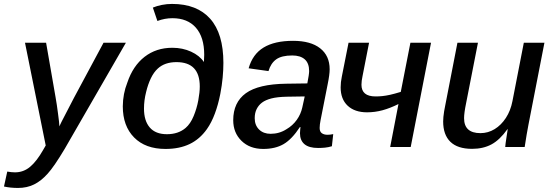

<svg xmlns="http://www.w3.org/2000/svg" viewBox="-72 -745 2798 973"><path d="M19.5 207.5Q-19 207.5 -51.8 200.2L-35.2 124.5Q-13.2 128.4 3.9 128.4Q47.4 128.4 80.8 100.1Q114.3 71.8 146.5 15.1L159.7 -7.8L54.7 -528.3H161.6L209.5 -252.9Q212.9 -234.9 216.1 -212.4Q219.2 -189.9 222.2 -168Q225.1 -146 227.1 -128.9Q229 -111.8 229 -104.5Q231.4 -109.9 234.1 -115.7Q236.8 -121.6 240.2 -128.4L302.7 -249L452.6 -528.3H565.9L255.9 9.3Q201.7 100.1 169.4 135.3Q136.7 171.9 100.6 189.7Q64.5 207.5 19.5 207.5Z M766.6 9.8Q665 9.8 607.7 -48.3Q550.3 -106.4 550.3 -206.1Q550.8 -270 573.2 -326.2Q601.6 -411.1 660.6 -457Q719.7 -502.9 801.3 -502.9Q853 -502.9 896.2 -483.2Q939.5 -463.4 961.4 -430.7L962.9 -467.3Q962.9 -556.6 920.7 -604.7Q878.4 -652.8 801.8 -652.8Q763.2 -652.8 725.6 -638.7L702.6 -706.5Q722.2 -714.8 747.8 -720Q773.4 -725.1 799.8 -725.1Q926.3 -725.1 993.2 -649.9Q1060.1 -574.7 1060.1 -426.3Q1060.1 -391.1 1056.4 -351.8Q1052.7 -312.5 1044.4 -269Q1033.7 -214.4 1016.8 -169.2Q1000 -124 976.6 -90.8Q940.4 -39.6 888.7 -14.9Q836.9 9.8 766.6 9.8ZM773.9 -64.9Q831.5 -64.9 868.7 -96.7Q893.1 -117.7 909.2 -156.5Q925.3 -195.3 932.9 -236.6Q940.4 -277.8 940.4 -306.6Q940.4 -430.2 822.3 -430.2Q763.2 -430.2 728 -397.9Q707.5 -379.4 692.6 -348.4Q677.7 -317.4 668.5 -278.8Q657.7 -236.3 657.7 -194.8Q657.7 -132.8 687 -98.9Q716.3 -64.9 773.9 -64.9Z M1540 4.9Q1493.7 4.9 1470.9 -14.4Q1448.2 -33.7 1448.2 -69.8Q1448.2 -78.1 1449.2 -85.9Q1450.2 -93.8 1450.7 -101.1H1447.8Q1407.2 -39.1 1365 -14.6Q1322.8 9.8 1262.2 9.8Q1193.8 9.8 1151.9 -31.2Q1109.9 -72.3 1109.9 -135.7Q1109.9 -226.1 1173.8 -272.5Q1237.8 -318.8 1378.4 -320.8L1485.4 -322.3Q1494.6 -368.7 1494.6 -384.8Q1494.6 -424.8 1472.4 -444.3Q1450.2 -463.9 1409.2 -463.9Q1355 -463.9 1327.6 -444.1Q1300.3 -424.3 1288.6 -384.8L1188 -398.9Q1208 -470.2 1263.9 -504.2Q1319.8 -538.1 1413.1 -538.1Q1502.4 -538.1 1550.5 -500.2Q1598.6 -462.4 1598.6 -394Q1598.6 -366.7 1588.4 -317.4L1552.7 -136.7Q1547.9 -112.8 1547.9 -96.7Q1547.9 -77.6 1559.1 -69.8Q1570.3 -62 1587.4 -62Q1602.1 -62 1616.7 -65.4L1609.9 -3.9Q1592.3 1.5 1575 3.2Q1557.6 4.9 1540 4.9ZM1218.8 -146Q1218.8 -110.4 1241 -88.6Q1263.2 -66.9 1299.3 -66.9Q1343.8 -66.9 1379.9 -90.3Q1411.1 -108.4 1431.9 -137.5Q1452.6 -166.5 1460 -200.7L1472.2 -256.3L1381.3 -254.9Q1333 -253.9 1303.2 -246.1Q1273.4 -238.3 1255.9 -225.1Q1238.8 -212.4 1228.8 -192.6Q1218.8 -172.9 1218.8 -146Z M2112.3 -528.3 2009.3 0H1905.3L1947.3 -217.8Q1905.3 -196.8 1866.7 -186.3Q1828.1 -175.8 1788.1 -175.8Q1725.6 -175.8 1689.9 -209.2Q1654.3 -242.7 1654.3 -302.2Q1654.3 -328.6 1660.2 -356.4L1694.3 -528.3H1798.3L1765.1 -358.9Q1759.8 -334.5 1759.8 -315.4Q1759.8 -286.1 1777.6 -271.2Q1795.4 -256.3 1831.5 -256.3Q1849.1 -256.3 1866 -258.1Q1882.8 -259.8 1904.8 -264.6Q1926.8 -269.5 1959 -279.3L2007.8 -528.3Z M2499.5 -90.3Q2460.4 -35.6 2418.5 -13.2Q2376.5 9.3 2320.3 9.3Q2247.1 9.3 2210.4 -26.4Q2173.8 -62 2173.8 -129.4Q2173.8 -139.2 2175 -152.6Q2176.3 -166 2178.7 -180.9Q2181.2 -195.8 2184.1 -209.5L2246.1 -528.3H2350.1L2290 -221.7Q2279.8 -172.4 2279.8 -146Q2279.8 -70.3 2362.8 -70.3Q2401.4 -70.3 2434.6 -90.6Q2467.8 -110.8 2491.7 -147.5Q2515.6 -184.1 2524.9 -232.4L2582.5 -528.3H2687L2606 -112.8Q2601.6 -90.8 2596.9 -62.7Q2592.3 -34.7 2586.9 0H2488.3Q2488.3 -3.4 2490.5 -20.8Q2492.7 -38.1 2496.1 -58.3Q2499.5 -78.6 2501 -90.3Z"/></svg>

Font: Arimo Medium
Style: Italic
Weight: 500
Italic angle: -12°
Designer: Steve Matteson
Foundry: Monotype Imaging Inc.
Version: Version 1.33